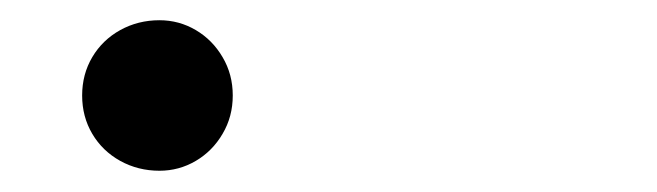

<svg xmlns="http://www.w3.org/2000/svg" viewBox="-20 -408 640 187"><path d="M135.3 -241.7Q114.5 -241.7 97.1 -251.3Q79.8 -260.9 69.9 -277.6Q60 -294.3 60 -315Q60 -335.7 69.9 -352.4Q79.8 -369.1 97.1 -378.7Q114.5 -388.3 135.3 -388.3Q154.4 -388.3 170.7 -378.7Q187 -369.1 196.8 -352.3Q206.7 -335.6 206.7 -315Q206.7 -294.4 196.8 -277.7Q187 -260.9 170.7 -251.3Q154.4 -241.7 135.3 -241.7Z"/></svg>

Font: Vela Sans GX ExtLt
Style: Regular
Weight: 200
Designer: Principal design: Mikhail Sharanda - project Manrope.
Design modification: Ravid Balaliev
Foundry: Mikhail Sharanda
Version: Version 1.001